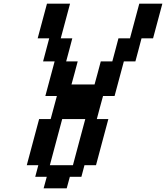

<svg xmlns="http://www.w3.org/2000/svg" viewBox="-20 -895 899 1040"><path d="M216.3 125H341.3L358.4 62.5H420.9L437.5 0H500Q511.2 -42 533.4 -125.2Q555.7 -208.5 566.9 -250H504.4Q509.8 -270.5 521 -312.3Q532.2 -354 538.1 -375H600.6L650.9 -562.5H713.4Q719.2 -583.5 730.2 -625.2Q741.2 -667 746.6 -687.5H809.1L859.4 -875H734.4L684.1 -687.5H621.6Q616.2 -667 605.2 -625.2Q594.2 -583.5 588.4 -562.5H525.9Q520.5 -542 509.3 -500.2Q498 -458.5 492.2 -437.5H367.2Q373 -458.5 384.3 -500Q395.5 -541.5 400.9 -562.5H338.4Q344.2 -583.5 355.2 -625Q366.2 -666.5 371.6 -687.5H309.1L359.4 -875H234.4L184.1 -687.5H246.6Q240.7 -666.5 230 -625Q219.2 -583.5 213.4 -562.5H275.9L225.6 -375H288.1Q282.7 -354 271.2 -312.3Q259.8 -270.5 254.4 -250H191.9Q180.7 -208 158.4 -125Q136.2 -42 125 0H187.5L170.9 62.5H233.4ZM375 0H250Q261.2 -42 283.4 -125Q305.7 -208 316.9 -250H441.9Q430.7 -208.5 408.4 -125.2Q386.2 -42 375 0Z"/></svg>

Font: Faithful 32x
Style: Oblique
Weight: 400
Foundry: Faithful Resource Pack
Version: Version 1.0; January 27, 2023